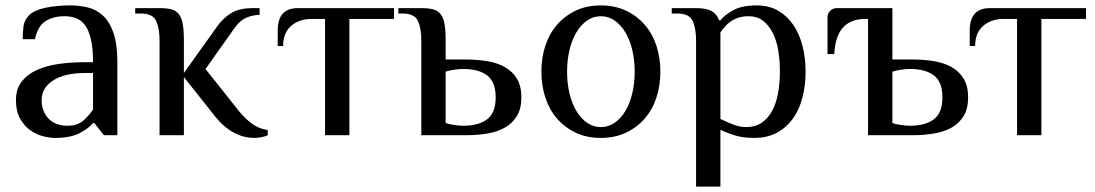

<svg xmlns="http://www.w3.org/2000/svg" viewBox="-20 -500 4051 710"><path d="M324 -230H294Q219 -230 176.5 -202.5Q134 -175 134 -130Q134 -106 142 -88Q150 -70 163 -58Q176 -46 193 -40.5Q210 -35 229 -35Q266 -35 287.5 -53.5Q309 -72 324 -95ZM364 0 329 -45H324Q309 -26 275 -8Q241 10 184 10Q163 10 138 3.5Q113 -3 91 -19Q69 -35 54 -62Q39 -89 39 -130Q39 -171 60 -198Q81 -225 116 -241Q151 -257 197 -263.5Q243 -270 294 -270H324Q324 -322 316 -355.5Q308 -389 294 -407.5Q280 -426 260.5 -433Q241 -440 219 -440Q177 -440 148.5 -422Q120 -404 109 -355H64Q64 -381 67 -403.5Q70 -426 89 -445Q98 -454 114.5 -461Q131 -468 151 -472Q171 -476 193.5 -478Q216 -480 239 -480Q273 -480 304.5 -472.5Q336 -465 360.5 -442.5Q385 -420 399.5 -378.5Q414 -337 414 -270V0Z M660 -230 785 -405Q807 -435 836.5 -452.5Q866 -470 915 -470H940V-445Q917 -445 893 -435.5Q869 -426 850 -400L740 -245L855 -100Q881 -66 908.5 -45Q936 -24 970 -19V0Q962 4 948.5 7Q935 10 920 10Q882 10 845.5 -9Q809 -28 775 -70L660 -215V0H570V-350Q570 -395 557.5 -422.5Q545 -450 500 -450H480V-470H570Q596 -470 613.5 -465.5Q631 -461 641.5 -447.5Q652 -434 656 -410.5Q660 -387 660 -350Z M1132 -430Q1087 -430 1057 -404.5Q1027 -379 1027 -330H1007V-390Q1007 -405 1010.5 -419.5Q1014 -434 1022 -445Q1030 -456 1044.5 -463Q1059 -470 1082 -470H1437V-430H1272V0H1182V-430Z M1628 -45Q1639 -41 1658.5 -38Q1678 -35 1693 -35Q1750 -35 1781.5 -59Q1813 -83 1813 -140Q1813 -197 1781.5 -221Q1750 -245 1693 -245Q1678 -245 1658.5 -242Q1639 -239 1628 -235ZM1628 -280H1703Q1746 -280 1783.5 -273.5Q1821 -267 1848.5 -251Q1876 -235 1892 -208Q1908 -181 1908 -140Q1908 -99 1892 -72Q1876 -45 1848.5 -29Q1821 -13 1783.5 -6.5Q1746 0 1703 0H1538V-350Q1538 -395 1525.5 -422.5Q1513 -450 1468 -450H1453V-470H1538Q1564 -470 1581.5 -465.5Q1599 -461 1609.5 -447.5Q1620 -434 1624 -410.5Q1628 -387 1628 -350Z M2327 -235Q2327 -278 2318 -315.5Q2309 -353 2292.5 -380.5Q2276 -408 2253 -424Q2230 -440 2202 -440Q2174 -440 2151 -424Q2128 -408 2111.5 -380.5Q2095 -353 2086 -315.5Q2077 -278 2077 -235Q2077 -192 2086 -154.5Q2095 -117 2111.5 -89.5Q2128 -62 2151 -46Q2174 -30 2202 -30Q2230 -30 2253 -46Q2276 -62 2292.5 -89.5Q2309 -117 2318 -154.5Q2327 -192 2327 -235ZM1982 -235Q1982 -286 1996.5 -330.5Q2011 -375 2039.5 -408Q2068 -441 2108.5 -460.5Q2149 -480 2202 -480Q2254 -480 2295 -460.5Q2336 -441 2364.5 -408Q2393 -375 2407.5 -330.5Q2422 -286 2422 -235Q2422 -184 2407.5 -139.5Q2393 -95 2364.5 -62Q2336 -29 2295 -9.5Q2254 10 2202 10Q2149 10 2108.5 -9.5Q2068 -29 2039.5 -62Q2011 -95 1996.5 -139.5Q1982 -184 1982 -235Z M2644 -60Q2667 -49 2691.5 -39.5Q2716 -30 2739 -30Q2773 -30 2796.5 -46Q2820 -62 2835 -89.5Q2850 -117 2857 -154.5Q2864 -192 2864 -235Q2864 -278 2857.5 -315.5Q2851 -353 2836.5 -380.5Q2822 -408 2800.5 -424Q2779 -440 2749 -440Q2728 -440 2712 -435Q2696 -430 2683.5 -421.5Q2671 -413 2661 -402Q2651 -391 2644 -380ZM2554 -350Q2554 -395 2541.5 -422.5Q2529 -450 2484 -450H2464V-470H2554Q2592 -470 2611.5 -459Q2631 -448 2639 -425H2644Q2659 -444 2691 -462Q2723 -480 2779 -480Q2824 -480 2857.5 -460.5Q2891 -441 2913.5 -408Q2936 -375 2947.5 -330.5Q2959 -286 2959 -235Q2959 -184 2947.5 -139.5Q2936 -95 2912.5 -62Q2889 -29 2853.5 -9.5Q2818 10 2769 10Q2727 10 2697 0.5Q2667 -9 2644 -20V190H2554Z M3280 -45Q3291 -41 3310.5 -38Q3330 -35 3345 -35Q3402 -35 3433.5 -59Q3465 -83 3465 -140Q3465 -197 3433.5 -221Q3402 -245 3345 -245Q3330 -245 3310.5 -242Q3291 -239 3280 -235ZM3040 -435Q3040 -450 3050 -460Q3060 -470 3075 -470H3280V-280H3355Q3398 -280 3435.5 -273.5Q3473 -267 3500.5 -251Q3528 -235 3544 -208Q3560 -181 3560 -140Q3560 -99 3544 -72Q3528 -45 3500.5 -29Q3473 -13 3435.5 -6.5Q3398 0 3355 0H3190V-430H3180Q3127 -430 3098 -399Q3069 -368 3065 -300H3040Z M3691 -430Q3646 -430 3616 -404.5Q3586 -379 3586 -330H3566V-390Q3566 -405 3569.5 -419.5Q3573 -434 3581 -445Q3589 -456 3603.5 -463Q3618 -470 3641 -470H3996V-430H3831V0H3741V-430Z"/></svg>

Font: Philosopher
Style: Regular
Weight: 400
Designer: Jovanny Lemonad
Foundry: Jovanny Lemonad
Version: Version 1.000